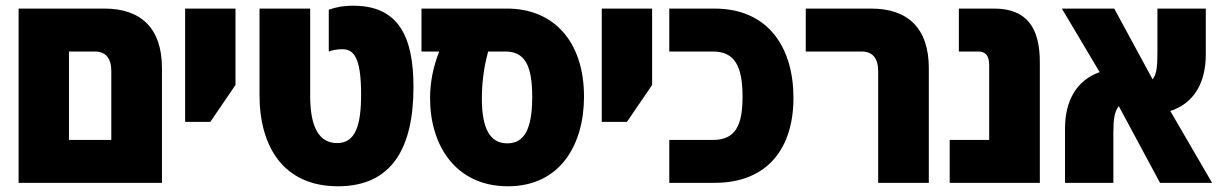

<svg xmlns="http://www.w3.org/2000/svg" viewBox="-20 -639 4279 671"><path d="M45 0H546V-401C546 -541 472 -609 345 -609H45ZM221 -150V-459H311C349 -459 369 -436 369 -390V-150Z M627 -213H715L803 -342V-609H627Z M1161 12C1351 12 1425 -124 1425 -335C1425 -509 1374 -619 1215 -619C1177 -619 1151 -613 1129 -605V-459C1139 -463 1157 -467 1176 -467C1215 -467 1242 -441 1242 -309C1242 -200 1222 -139 1158 -139C1096 -139 1064 -193 1064 -304V-609H887V-306C887 -129 969 12 1161 12Z M1755 12C1939 12 2021 -135 2021 -301C2021 -494 1915 -609 1752 -609H1453V-459H1515C1495 -408 1483 -355 1483 -295C1483 -133 1571 12 1755 12ZM1753 -138C1691 -138 1664 -192 1664 -295C1664 -369 1677 -427 1686 -459H1746C1813 -459 1840 -412 1840 -301C1840 -191 1814 -138 1753 -138Z M2083 -213H2171L2259 -342V-609H2083Z M2319 0H2477C2666 0 2753 -125 2753 -297C2753 -469 2668 -609 2477 -609H2319V-459H2471C2547 -459 2575 -409 2575 -301C2575 -202 2551 -150 2472 -150H2319Z M3049 0H3226V-401C3226 -541 3152 -609 3025 -609H2796V-459H2991C3029 -459 3049 -436 3049 -390Z M3299 0H3614V-422C3614 -545 3566 -609 3454 -609H3331V-459H3399C3425 -459 3437 -444 3437 -411V-150H3299Z M3702 0H3871V-176C3871 -222 3875 -250 3890 -268L4034 0H4216L4070 -251C4153 -278 4194 -350 4194 -449V-609H4025V-462C4025 -410 4023 -379 4008 -362L3874 -609H3691L3823 -387C3742 -358 3702 -287 3702 -189Z"/></svg>

Font: Noto Sans Hebrew Condensed Black
Style: Regular
Weight: 900
Width: 3
Designer: Monotype Design Team
Foundry: Monotype Imaging Inc.
Version: Version 2.004